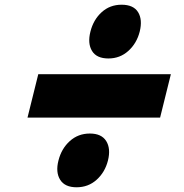

<svg xmlns="http://www.w3.org/2000/svg" viewBox="-20 -814 783 818"><path d="M439.9 -129.9Q427.2 -80.1 391.6 -48.1Q356 -16.1 306.2 -16.1Q256.3 -16.1 236.3 -48.1Q216.3 -80.1 229 -129.9Q241.7 -180.7 277.3 -212.9Q313 -245.1 362.8 -245.1Q412.6 -245.1 432.6 -212.9Q452.6 -180.7 439.9 -129.9ZM708 -498 662.1 -313H97.2L143.1 -498ZM575.2 -679.2Q562.5 -629.4 526.9 -597.2Q491.2 -564.9 441.9 -564.9Q391.6 -564.9 372.1 -596.9Q352.5 -628.9 365.2 -679.2Q377.9 -730 413.1 -762Q448.2 -793.9 498 -793.9Q548.8 -793.9 568.4 -762Q587.9 -730 575.2 -679.2Z"/></svg>

Font: Sinkin Sans 900 X Black Italic
Style: Regular
Weight: 950
Italic angle: -112°
Designer: Keith Bates
Foundry: K-Type
Version: Sinkin Sans (version 1.0)  by Keith Bates   •   © 2014   www